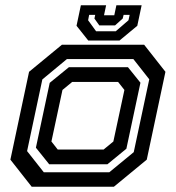

<svg xmlns="http://www.w3.org/2000/svg" viewBox="-20 -710 668 730"><path d="M100.5 0 19.5 -103 90.5 -437 215.5 -540H528L609 -437L538 -103L413 0ZM146.5 -55H395.5L488.5 -131.5L547.5 -408.5L487 -485.5H234.5L141 -408L83 -135.5ZM167 -85.5 116.5 -148.5 169 -395 242 -454.5H466.5L514 -395.5L460.5 -144.5L388.5 -85.5ZM199.5 -141.5H374L411 -172L453 -368L429 -398.5H254.5L217.5 -368L175.5 -172ZM315.5 -556 271 -612 287.5 -690H383.5L375.5 -652H414.5L422.5 -690H518.5L502 -612L434.5 -556ZM345.5 -591H420L468.5 -633L473 -653.5H450L446.5 -639.5L417.5 -613.5H357.5L339 -639.5L342 -653.5H319L315 -633Z"/></svg>

Font: Tourney SemiBold
Style: Italic
Weight: 600
Italic angle: -12°
Version: Version 1.015